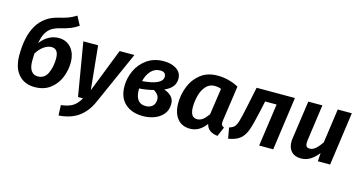

<svg xmlns="http://www.w3.org/2000/svg" viewBox="-94 -1190 3494 1845"><g transform="rotate(15 1653.0 -267.0)"><path d="M539 -299Q539 -227 510.5 -154.5Q482 -82 419.5 -33Q357 16 262 16Q162 16 102.5 -51Q43 -118 43 -242Q43 -623 311 -687Q377 -703 410.5 -716Q444 -729 484 -754L531 -666Q495 -640 456.5 -624.5Q418 -609 352 -593Q306 -581 274.5 -561.5Q243 -542 221 -504Q199 -466 188 -401Q262 -500 370 -500Q445 -500 492 -446Q539 -392 539 -299ZM393 -303Q393 -398 323 -398Q286 -398 247 -370.5Q208 -343 179 -295Q177 -271 177 -220Q177 -158 200 -124.5Q223 -91 265 -91Q334 -91 363.5 -156Q393 -221 393 -303Z M874 3Q829 103 752 157.5Q675 212 557 220L553 118Q630 108 670 82Q710 56 742 0H692L603 -530H750L794 -95L964 -530H1111Z M1579 -418Q1579 -373 1553 -340Q1527 -307 1474 -284Q1520 -269 1547.5 -240Q1575 -211 1575 -166Q1575 -107 1542 -66Q1509 -25 1455.5 -4.5Q1402 16 1341 16Q1229 16 1162.5 -44Q1096 -104 1096 -217Q1096 -297 1131 -373Q1166 -449 1235.5 -497.5Q1305 -546 1401 -546Q1479 -546 1529 -512Q1579 -478 1579 -418ZM1247 -307Q1447 -323 1447 -404Q1447 -427 1432.5 -439Q1418 -451 1390 -451Q1336 -451 1299 -411Q1262 -371 1247 -307ZM1238 -231V-215Q1238 -155 1263 -119.5Q1288 -84 1340 -84Q1383 -84 1408.5 -107Q1434 -130 1434 -173Q1434 -200 1419.5 -219.5Q1405 -239 1379 -254Q1317 -237 1238 -231Z M2146 -493 2096 -145Q2094 -127 2094 -121Q2094 -105 2100.5 -95.5Q2107 -86 2123 -79L2083 14Q1985 4 1967 -74Q1902 16 1809 16Q1727 16 1682 -40.5Q1637 -97 1637 -193Q1637 -276 1668 -357Q1699 -438 1766.5 -492Q1834 -546 1937 -546Q2047 -546 2146 -493ZM1783 -193Q1783 -90 1851 -90Q1882 -90 1908 -110Q1934 -130 1961 -169L1999 -431Q1970 -443 1934 -443Q1882 -443 1848 -405Q1814 -367 1798.5 -309.5Q1783 -252 1783 -193Z M2634 0H2494L2554 -424H2440L2417 -317Q2388 -185 2366.5 -125Q2345 -65 2305.5 -32Q2266 1 2189 14L2170 -93Q2205 -104 2221 -121Q2237 -138 2249.5 -179Q2262 -220 2283 -320L2327 -530H2708Z M2784 -116Q2784 -134 2787 -152L2841 -530H2981L2931 -172Q2929 -152 2929 -145Q2929 -118 2939 -107.5Q2949 -97 2970 -97Q3001 -97 3029.5 -122.5Q3058 -148 3086 -190L3134 -530H3274L3200 0H3078L3083 -83Q3046 -35 3004 -9.5Q2962 16 2913 16Q2851 16 2817.5 -19Q2784 -54 2784 -116Z"/></g></svg>

Font: Fira Sans SemiBold
Style: Italic
Weight: 600
Italic angle: -8°
Designer: bBox Type GmbH & Carrois Corporate GbR & Edenspiekermann AG
Foundry: bBox Type GmbH & Carrois Corporate GbR & Edenspiekermann AG
Version: Version 4.301